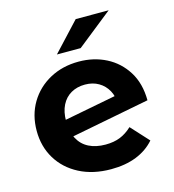

<svg xmlns="http://www.w3.org/2000/svg" viewBox="-112 -844 855 945"><g transform="rotate(-15 315.5 -371.5)"><path d="M338.7 7.6Q246.6 7.6 177.5 -28.2Q108.4 -64 70.4 -126.7Q32.5 -189.4 32.5 -269.2Q32.5 -349.8 69.8 -412.3Q107.2 -474.7 172.2 -510.1Q237.2 -545.5 319.9 -545.5Q396.3 -545.5 459 -513.5Q521.6 -481.5 559.6 -420.8Q597.6 -360.2 598.2 -274L163.7 -190L161.9 -280.7L506.4 -346.9L452.6 -292.9Q453.2 -332.6 436.3 -363Q419.5 -393.5 389.7 -410.9Q360 -428.3 320.3 -428.3Q280.2 -428.3 249.4 -410.7Q218.5 -393.1 201.6 -359.4Q184.7 -325.8 184.7 -278.3Q184.7 -224.9 203.7 -188.9Q222.7 -152.8 258.4 -134.7Q294.1 -116.6 343.3 -116.6Q386.1 -116.6 418.2 -129.6Q450.2 -142.6 478.4 -169.2L560.8 -79.2Q523.8 -36.8 467.9 -14.6Q411.9 7.6 338.7 7.6ZM226 -607 360.4 -751.3H528.3L347 -607Z"/></g></svg>

Font: Montserrat Alternates Thin
Style: Regular
Weight: 100
Designer: Julieta Ulanovsky
Foundry: Julieta Ulanovsky
Version: Version 9.000